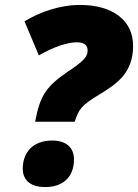

<svg xmlns="http://www.w3.org/2000/svg" viewBox="-20 -744 558 776"><path d="M122 -252H282C299 -303 307 -317 383 -363C452 -405 518 -449 518 -559C518 -661 436 -724 304 -724C220 -724 141 -695 79 -658L137 -520C199 -556 254 -573 290 -573C324 -573 334 -559 334 -539C334 -516 320 -498 255 -455C170 -397 142 -361 122 -252ZM163 12C231 12 279 -25 279 -100C279 -148 247 -176 191 -176C111 -176 72 -126 72 -62C72 -24 94 12 163 12Z"/></svg>

Font: Noto Sans Black
Style: Italic
Weight: 900
Italic angle: -12°
Designer: Monotype Design Team
Foundry: Monotype Imaging Inc.
Version: Version 2.013